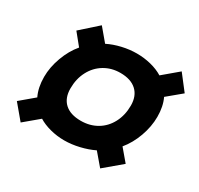

<svg xmlns="http://www.w3.org/2000/svg" viewBox="-130 -801 955 920"><g transform="rotate(30 347.0 -341.0)"><path d="M16 -122 92 -186Q71 -229 71 -288Q71 -341 91.5 -397Q112 -453 146 -493L94 -557L187 -640L245 -571Q279 -588 320 -597.5Q361 -607 401 -607Q441 -607 479 -597.5Q517 -588 546 -570L629 -640L694 -556L617 -492Q637 -450 637 -393Q637 -339 617 -283.5Q597 -228 563 -187L618 -122L523 -42L466 -109Q431 -92 388.5 -82Q346 -72 306 -72Q266 -72 228 -82Q190 -92 163 -109L83 -42ZM500 -376Q500 -429 468.5 -458Q437 -487 379 -487Q330 -487 291 -463.5Q252 -440 230 -398Q208 -356 208 -303Q208 -250 239 -221.5Q270 -193 328 -193Q378 -193 417 -216Q456 -239 478 -281Q500 -323 500 -376Z"/></g></svg>

Font: Bai Jamjuree
Style: Bold Italic
Weight: 700
Italic angle: -10°
Designer: Katatrad Aksorn Co.,Ltd.
Foundry: Cadson Demak Co.,Ltd.
Version: Version 1.000; ttfautohint (v1.6)